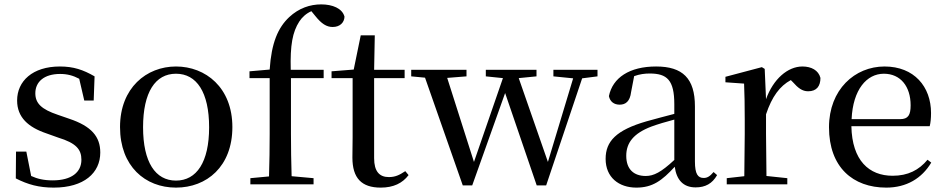

<svg xmlns="http://www.w3.org/2000/svg" viewBox="-20 -840 4306 875"><path d="M225 15C363 15 437 -52 437 -145C437 -217 397 -265 295 -299L243 -317C169 -342 141 -369 141 -415C141 -467 181 -503 254 -503C286 -503 313 -496 341 -481L364 -382H407L411 -492C359 -522 315 -537 253 -537C128 -537 58 -470 58 -382C58 -305 109 -260 192 -232L245 -213C327 -188 351 -159 351 -112C351 -55 306 -18 220 -18C180 -18 150 -25 122 -38L100 -149H53L52 -27C107 1 157 15 225 15Z M782 15C922 15 1039 -81 1039 -261C1039 -441 917 -537 782 -537C648 -537 527 -440 527 -261C527 -82 642 15 782 15ZM782 -17C688 -17 632 -101 632 -260C632 -420 688 -504 782 -504C876 -504 933 -420 933 -260C933 -101 876 -17 782 -17Z M1205 0H1409V-28L1309 -37C1307 -101 1306 -166 1306 -230V-484H1455V-522H1305C1302 -634 1313 -694 1344 -742C1357 -762 1376 -779 1399 -789L1417 -767C1445 -732 1468 -717 1496 -717C1529 -717 1549 -737 1550 -764C1540 -802 1495 -820 1444 -820C1393 -820 1342 -803 1298 -762C1247 -714 1217 -645 1209 -523L1117 -515V-484H1209V-230C1209 -166 1208 -101 1206 -36L1121 -28V0Z M1715 15C1773 15 1814 -5 1842 -42L1827 -60C1800 -42 1781 -33 1752 -33C1709 -33 1685 -59 1685 -119V-484H1824V-522H1685L1688 -679H1624L1592 -523L1491 -515V-484H1587V-215C1587 -178 1586 -155 1586 -122C1586 -28 1628 15 1715 15Z M2502 -492 2592 -483 2477 -102 2344 -484 2425 -492V-522H2194V-492L2272 -484L2140 -102L2018 -485L2106 -492V-522H1854V-492L1917 -486L2089 5H2132L2282 -416L2426 5H2469L2633 -483L2703 -492V-522H2502Z M3150 14C3194 14 3226 -3 3248 -42L3232 -56C3215 -36 3203 -29 3187 -29C3161 -29 3147 -46 3147 -104V-355C3147 -483 3091 -537 2970 -537C2849 -537 2772 -486 2755 -402C2760 -377 2778 -363 2804 -363C2831 -363 2851 -378 2856 -420L2870 -493C2895 -502 2918 -505 2941 -505C3020 -505 3053 -475 3053 -365V-321C3011 -310 2965 -298 2926 -287C2788 -247 2740 -196 2740 -116C2740 -32 2800 15 2880 15C2954 15 2997 -17 3055 -80C3063 -21 3093 14 3150 14ZM3053 -111C2993 -55 2959 -38 2923 -38C2869 -38 2834 -68 2834 -130C2834 -189 2867 -232 2948 -263C2978 -274 3015 -285 3053 -295Z M3471 -319C3498 -400 3534 -448 3584 -475L3593 -466C3617 -439 3636 -424 3663 -424C3702 -424 3719 -448 3719 -485C3710 -520 3677 -537 3637 -537C3570 -537 3504 -480 3471 -388L3465 -526L3452 -534L3286 -490V-465L3371 -459C3373 -410 3374 -363 3374 -295V-230L3372 -37L3292 -28V0H3568V-28L3473 -38L3471 -230Z M4019 15C4111 15 4181 -27 4224 -99L4207 -112C4168 -65 4118 -39 4048 -39C3941 -39 3863 -108 3860 -265H4217C4221 -281 4223 -301 4223 -325C4223 -445 4146 -537 4011 -537C3876 -537 3758 -432 3758 -260C3758 -78 3867 15 4019 15ZM3861 -297C3867 -432 3930 -504 4008 -504C4084 -504 4130 -446 4130 -360C4130 -316 4119 -297 4082 -297Z"/></svg>

Font: Noto Serif HK Medium
Style: Regular
Weight: 500
Designer: Ryoko NISHIZUKA 西塚涼子 (kana & ideographs); Frank Grießhammer (Latin, Greek & Cyrillic); Wenlong ZHANG 张文龙 (bopomofo); San
Foundry: Adobe
Version: Version 2.001;hotconv 1.1.0;makeotfexe 2.6.0